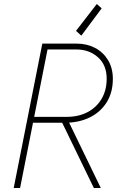

<svg xmlns="http://www.w3.org/2000/svg" viewBox="-20 -937 626 957"><path d="M133.8 -325.2 138.7 -354.5H311.5Q372.1 -354.5 417 -378.4Q461.9 -402.3 486.8 -445.1Q511.7 -487.8 511.7 -544.9Q511.7 -612.8 468.3 -651.6Q424.8 -690.4 360.8 -690.4H204.6L211.4 -719.7H361.8Q413.1 -719.7 453.9 -698.2Q494.6 -676.8 518.6 -637.2Q542.5 -597.7 542.5 -543.9Q542.5 -476.6 512 -427.5Q481.4 -378.4 427.5 -351.8Q373.5 -325.2 302.7 -325.2ZM48.3 0 190.9 -719.7H222.7L80.1 0ZM447.8 0 288.1 -329.1 312.5 -350.6 482.4 0ZM385.3 -759.3 358.9 -783.2 462.4 -917 486.8 -895.5Z"/></svg>

Font: Reddit Sans ExtraLight
Style: Italic
Weight: 250
Italic angle: -11.25°
Designer: Stephen Hutchings
Version: Version 1.013